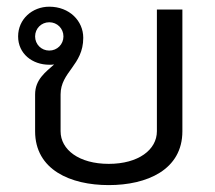

<svg xmlns="http://www.w3.org/2000/svg" viewBox="-20 -528 632 565"><path d="M125 -462.5C148.3 -462.5 166.7 -444.2 166.7 -420.8C166.7 -397.5 148.3 -379.2 125 -379.2C101.7 -379.2 83.3 -397.5 83.3 -420.8C83.3 -444.2 101.7 -462.5 125 -462.5ZM83.3 -250V-141.7C83.3 -28.3 187.5 16.7 300 16.7C412.5 16.7 516.7 -28.3 516.7 -141.7V-500H441.7V-141.7C441.7 -87.5 387.5 -45.8 300 -45.8C212.5 -45.8 158.3 -87.5 158.3 -141.7V-250C158.3 -316.7 225 -335.8 225 -416.7C225 -466.7 184.2 -508.3 125 -508.3C75 -508.3 33.3 -471.7 33.3 -420.8C33.3 -370 75 -337.5 125 -337.5C130 -337.5 134.2 -337.5 139.2 -338.3C114.2 -315.8 83.3 -294.2 83.3 -250Z"/></svg>

Font: BoonHome
Style: Book
Weight: 400
Designer: Sungsit Sawaiwan
Foundry: Sungsit Sawaiwan
Version: Version 0.2